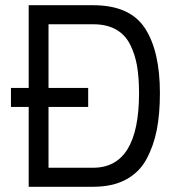

<svg xmlns="http://www.w3.org/2000/svg" viewBox="-20 -716 682 736"><path d="M22 -306V-379H90V-696H337Q478 -696 535.5 -608Q593 -520 593 -359Q593 -279 581 -218Q569 -157 541.5 -106Q514 -55 462.5 -27.5Q411 0 337 0H90V-306ZM513 -359Q513 -418 505.5 -462.5Q498 -507 479 -545Q460 -583 424.5 -603Q389 -623 337 -623H166V-379H318V-306H166V-73H337Q513 -73 513 -359Z"/></svg>

Font: TitilliumText22L Rg
Style: Regular
Weight: 400
Designer: Campivisivi
Foundry: Campivisivi
Version: 1.000